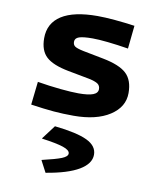

<svg xmlns="http://www.w3.org/2000/svg" viewBox="-88 -561 791 947"><g transform="rotate(10 307.0 -88.0)"><path d="M540 -143Q540 -73 473 -29.5Q406 14 292 14Q239 14 192 10Q145 6 77 -4L90 -120Q150 -110 206 -104.5Q262 -99 297 -99Q346 -99 369.5 -108Q393 -117 393 -137Q393 -154 380.5 -163Q368 -172 335 -179L229 -199Q150 -214 116.5 -245Q83 -276 83 -338Q83 -413 144 -452Q205 -491 324 -491Q361 -491 411.5 -486.5Q462 -482 511 -475L499 -359Q443 -368 396 -373Q349 -378 319 -378Q272 -378 251.5 -371Q231 -364 231 -346Q231 -331 241 -323.5Q251 -316 284 -309L387 -289Q470 -273 505 -240.5Q540 -208 540 -143ZM425 186Q425 231 369.5 264Q314 297 205 315L175 258V256Q244 240 272.5 228.5Q301 217 301 202Q301 185 267 173.5Q233 162 159 152V150L211 81Q323 93 374 117.5Q425 142 425 186Z"/></g></svg>

Font: Intel One Mono
Style: Bold
Weight: 700
Monospace: yes
Designer: Fred Shallcrass
Foundry: Frere-Jones Type LLC
Version: Version 1.400;hotconv 1.1.0;makeotfexe 2.6.0;FJTRelease1.4